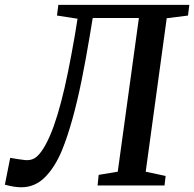

<svg xmlns="http://www.w3.org/2000/svg" viewBox="-52 -763 799 790"><path d="M329.5 -689 317.5 -616.5Q301.5 -520 284 -433.5Q266.5 -347 246.2 -274Q226 -201 203 -144.5Q174.5 -75.5 133.2 -34Q92 7.5 36 7.5Q20.5 7.5 5 5Q-10.5 2.5 -32 -3L-10 -113.5Q7.5 -110.5 22.2 -108.2Q37 -106 50 -104.5Q80 -101.5 99.2 -118.5Q118.5 -135.5 136 -168.5Q153.5 -200.5 169 -243.8Q184.5 -287 199.2 -342.8Q214 -398.5 228 -467.8Q242 -537 256.5 -620.5L267 -686L182.5 -699L188 -743H727L721.5 -699L634 -688L547.5 -56.5L629.5 -39L625 0H349.5L354 -43.5L432.5 -56.5L519.5 -689Z"/></svg>

Font: Merriweather 24pt Medium
Style: Italic
Weight: 500
Italic angle: -7.8°
Version: Version 2.101